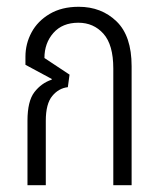

<svg xmlns="http://www.w3.org/2000/svg" viewBox="-20 -546 472 566"><path d="M61 0V-190Q61 -248 81.5 -274.5Q102 -301 132 -311L133 -313L55 -355V-379Q55 -417 73 -450.5Q91 -484 126.5 -505Q162 -526 212 -526Q279 -526 323.5 -483Q368 -440 368 -351V0H314V-344Q314 -414 285 -446.5Q256 -479 211 -479Q164 -479 137.5 -449Q111 -419 111 -375L185 -326L180 -289Q153 -286 134 -263Q115 -240 115 -190V0Z"/></svg>

Font: Noto Sans Thai UI ExtCond Light
Style: Regular
Weight: 300
Width: 2
Designer: Monotype Design Team
Foundry: Monotype Imaging Inc.
Version: Version 2.000; ttfautohint (v1.8.4.7-5d5b)